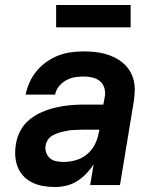

<svg xmlns="http://www.w3.org/2000/svg" viewBox="-20 -745 640 773"><path d="M201 8Q178 8 154.5 4Q131 0 111 -9.5Q91 -19 75.5 -35Q60 -51 51.5 -72Q43 -93 41.5 -116.5Q40 -140 44 -164Q48 -192 62 -218.5Q76 -245 99.5 -264Q123 -283 150.5 -294.5Q178 -306 206.5 -312.5Q235 -319 263 -321.5Q291 -324 319 -324H396L402 -356Q405 -374 400 -391Q395 -408 382 -418.5Q369 -429 352 -433Q335 -437 316 -437Q299 -437 281 -434Q263 -431 246 -421.5Q229 -412 217 -397Q205 -382 202 -364H83Q88 -389 99 -413.5Q110 -438 127.5 -459Q145 -480 167.5 -496Q190 -512 215 -521.5Q240 -531 265.5 -534.5Q291 -538 316 -538Q338 -538 359.5 -536Q381 -534 401.5 -528.5Q422 -523 440.5 -514Q459 -505 474.5 -492Q490 -479 501 -462Q512 -445 517.5 -424.5Q523 -404 522.5 -382.5Q522 -361 519 -339L463 0H343L357 -83Q344 -63 327 -45.5Q310 -28 290 -15.5Q270 -3 247 2.5Q224 8 202 8Q202 8 202 8Q202 8 202 8ZM236 -93Q260 -93 285 -100Q310 -107 330.5 -124Q351 -141 362.5 -164.5Q374 -188 378 -213L380 -223H319Q308 -223 297 -222.5Q286 -222 275 -221.5Q264 -221 253 -219Q242 -217 231.5 -214.5Q221 -212 210 -208Q199 -204 189 -198Q179 -192 172.5 -182Q166 -172 164 -161Q161 -146 165.5 -132Q170 -118 180.5 -108.5Q191 -99 206 -96Q221 -93 236 -93ZM206 -635V-725H506V-635Z"/></svg>

Font: Iosevka Curly Extended Oblique
Style: Bold
Weight: 700
Width: 7
Italic angle: -9°
Monospace: yes
Designer: Belleve Invis
Foundry: Belleve Invis
Version: Version 11.1.0; ttfautohint (v1.8.3)